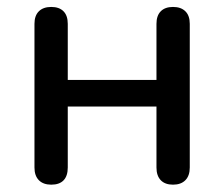

<svg xmlns="http://www.w3.org/2000/svg" viewBox="-20 -514 633 542"><path d="M77.3 -41.1V-446.7Q77.3 -469.9 89.7 -482.1Q102.1 -494.4 124.7 -494.4Q147.2 -494.4 159.3 -482.1Q171.3 -469.9 171.3 -446.7V-288.4H421.7V-446.7Q421.7 -469.9 433.8 -482.1Q445.9 -494.4 468.4 -494.4Q490.9 -494.4 503.3 -482.1Q515.7 -469.9 515.7 -446.7V-41.1Q515.7 -17.9 503.3 -5.3Q490.9 7.3 468.4 7.3Q445.9 7.3 433.8 -5.3Q421.7 -17.9 421.7 -41.1V-213.2H171.3V-41.1Q171.3 -17.5 159.6 -5.1Q147.8 7.3 124.7 7.3Q102.1 7.3 89.7 -5.3Q77.3 -17.9 77.3 -41.1Z"/></svg>

Font: SN Pro Thin
Style: Regular
Weight: 200
Designer: Tobias Whetton
Foundry: Supernotes
Version: Version 1.003;Glyphs 3.3 (3324)